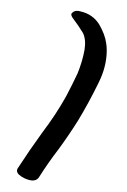

<svg xmlns="http://www.w3.org/2000/svg" viewBox="-20 -210 229 347"><path d="M49.8 111.3Q45.9 116.2 39.1 116.2Q33.2 116.2 24.4 112.3Q10.7 105.5 10.7 98.6Q10.7 96.7 11.7 94.7Q33.2 61.5 56.6 29.3Q81.1 -2.9 99.6 -36.1Q110.4 -56.6 120.1 -77.1Q128.9 -98.6 132.8 -120.1Q135.7 -138.7 129.9 -150.4Q123 -162.1 111.3 -177.7Q106.4 -184.6 111.3 -187.5Q114.3 -190.4 119.1 -190.4Q122.1 -190.4 125 -189.5Q147.5 -184.6 159.2 -166Q169.9 -147.5 171.9 -131.8Q172.9 -126 172.9 -119.1Q172.9 -89.8 158.2 -60.5Q140.6 -24.4 121.1 7.8Q104.5 34.2 85.9 59.6Q66.4 85 49.8 111.3Z"/></svg>

Font: Mrs Husband
Style: Regular
Weight: 400
Version: Version 1.0